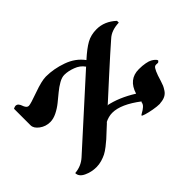

<svg xmlns="http://www.w3.org/2000/svg" viewBox="-164 -679 809 809"><g transform="rotate(45 240.5 -274.5)"><path d="M453.1 -446.8 454.1 -440.9Q454.1 -425.3 450.2 -403.6Q446.3 -381.8 441.7 -366.9Q437 -352.1 435.1 -352.1Q432.1 -352.1 427.2 -361.6Q422.4 -371.1 413.8 -381.1Q405.3 -391.1 393.1 -392.1V-395Q338.9 -324.2 338.9 -272.9Q338.9 -250.5 351.1 -227.1V-229Q358.9 -220.2 375.2 -202.9Q391.6 -185.5 399.9 -176.3Q408.2 -167 420.4 -151.4Q432.6 -135.7 438.7 -123.8Q444.8 -111.8 449.5 -95.9Q454.1 -80.1 454.1 -64Q454.1 -34.7 441.9 -8.8Q429.7 17.1 408.2 17.1Q405.3 -20.5 380.9 -47.9Q338.4 -95.2 252 -190.4Q165.5 -285.6 123 -333V-332Q102.5 -317.9 92.8 -291.7Q83 -265.6 83 -243.2Q83 -228 93.3 -210Q103.5 -191.9 118.2 -174.3Q132.8 -156.7 147.2 -138.9Q161.6 -121.1 171.9 -100.3Q182.1 -79.6 182.1 -61Q182.1 -34.2 166.5 -13.2Q150.9 7.8 132.8 7.8H34.2Q29.8 -1 29.8 -4.9Q29.8 -13.7 36.1 -18.8Q42.5 -23.9 49.8 -26.1Q57.1 -28.3 63.5 -33.2Q69.8 -38.1 69.8 -45.9Q69.8 -56.2 51.5 -106.9Q33.2 -157.7 33.2 -183.1Q33.2 -229.5 50.3 -277.6Q67.4 -325.7 105 -353Q71.8 -389.6 57.4 -415.5Q43 -441.4 43 -475.1Q43 -522 79.1 -561H89.8Q91.3 -515.6 115.2 -490.2Q149.9 -450.2 220 -373Q290 -295.9 301.8 -283.2V-278.8Q313.5 -337.9 353 -400.9Q288.1 -420.9 288.1 -481.9Q288.1 -503.4 291.3 -519.8Q294.4 -536.1 299.1 -544.4Q303.7 -552.7 308.6 -558.1Q313.5 -563.5 316.4 -564.5L319.8 -565.9Q326.2 -561.5 326.4 -556.9Q326.7 -552.2 325.9 -548.1Q325.2 -543.9 328.1 -539.1Q331.1 -534.2 345.9 -527.3Q360.8 -520.5 389.2 -512.2Q401.9 -508.3 409.7 -504.9Q417.5 -501.5 428.7 -494.1Q439.9 -486.8 446 -474.9Q452.1 -462.9 453.1 -446.8Z"/></g></svg>

Font: Linear Smooth Low Contrast
Style: Regular
Weight: 500
Designer: Philipp H. Poll, Flanker
Foundry: Philipp H. Poll, reworked by Flanker
Version: Version 1.010 | FøM Fix